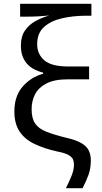

<svg xmlns="http://www.w3.org/2000/svg" viewBox="-20 -780 530 1002"><path d="M324 202Q340 170 353 138.5Q366 107 366 79Q366 64 361 52Q356 40 338.5 29.5Q321 19 281 11Q208 -5 157.5 -30Q107 -55 81 -95.5Q55 -136 55 -198Q55 -279 98.5 -328.5Q142 -378 205 -395V-401Q89 -430 89 -542Q89 -589 109.5 -619.5Q130 -650 163.5 -669Q197 -688 237 -699Q218 -697 184 -695Q150 -693 116 -693H85V-760H457V-698H431Q362 -698 303.5 -684.5Q245 -671 209.5 -639Q174 -607 174 -549Q174 -498 211 -465.5Q248 -433 337 -433H445V-366H334Q264 -366 222.5 -344.5Q181 -323 163 -288Q145 -253 145 -210Q145 -163 163 -136Q181 -109 221 -93Q261 -77 326 -61Q379 -49 406.5 -32Q434 -15 444 7Q454 29 454 56Q454 100 441.5 133.5Q429 167 411 202Z"/></svg>

Font: Noto Sans Historical
Style: Regular
Weight: 400
Designer: Monotype Design Team
Foundry: Monotype Imaging Inc.
Version: Version 2.013; ttfautohint (v1.8.4.7-5d5b)